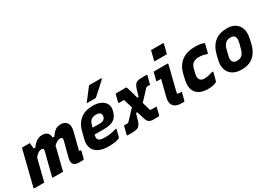

<svg xmlns="http://www.w3.org/2000/svg" viewBox="1 -1649 3478 2504"><g transform="rotate(-30 1740.0 -397.5)"><path d="M145 -540H264Q264 -540 265.5 -526Q267 -512 268.5 -492Q270 -472 271 -454H297Q327 -499 367 -525.5Q407 -552 455 -552Q502 -552 529 -527.5Q556 -503 558 -454H585Q610 -497 645.5 -524.5Q681 -552 733 -552Q792 -552 823.5 -511Q855 -470 832 -380Q826 -357 816 -318.5Q806 -280 794 -233.5Q782 -187 770 -138Q769 -132 771 -130Q774 -127 780 -127H798Q791 -98 783.5 -69Q776 -40 769 -11Q766 0 755 0H691Q648 0 626 -16Q604 -32 600 -58Q596 -84 603 -113Q620 -176 635 -236.5Q650 -297 663 -344Q671 -375 663 -385.5Q655 -396 637 -396Q615 -396 591.5 -384.5Q568 -373 538 -344Q527 -298 505 -211Q483 -124 452 0H301Q289 0 293 -11Q316 -102 338 -189Q360 -276 378 -344Q386 -375 379.5 -385.5Q373 -396 355 -396Q333 -396 307.5 -381.5Q282 -367 252 -330Q231 -248 210.5 -165Q190 -82 169 0H21Q9 0 13 -11Q39 -118 66 -225.5Q93 -333 120 -440Q126 -465 132.5 -490Q139 -515 145 -540Z M1216 -552Q1291 -552 1339.5 -526.5Q1388 -501 1407.5 -458.5Q1427 -416 1413 -366L1408 -348Q1388 -275 1337 -244.5Q1286 -214 1189 -214H1051L1049 -206Q1037 -162 1054 -141Q1065 -126 1089 -120Q1113 -114 1152 -114Q1200 -114 1239.5 -120.5Q1279 -127 1316 -139H1336Q1329 -112 1322.5 -84Q1316 -56 1308 -28Q1307 -23 1303 -19Q1291 -7 1247.5 2.5Q1204 12 1136 12Q1042 12 984 -18.5Q926 -49 906 -103Q886 -157 903 -225L933 -343Q957 -438 1028 -495Q1099 -552 1216 -552ZM1197 -431Q1151 -431 1123 -410Q1095 -389 1083 -341L1074 -304H1186Q1216 -304 1238 -317Q1260 -330 1267 -360Q1275 -393 1256 -412Q1237 -431 1197 -431ZM1309 -807H1490Q1496 -807 1497.5 -802Q1499 -797 1493 -792Q1447 -749 1404.5 -710.5Q1362 -672 1312 -627Q1304 -619 1293 -619H1165Q1201 -666 1237 -712.5Q1273 -759 1309 -807Z M1555 -540H1708Q1720 -540 1724 -528Q1735 -491 1748 -445Q1761 -399 1774 -352H1793Q1810 -413 1822 -450.5Q1834 -488 1847.5 -509Q1861 -530 1881.5 -538.5Q1902 -547 1935.5 -548.5Q1969 -550 2022 -550Q2037 -550 2033 -536Q2029 -517 2019.5 -481.5Q2010 -446 2002 -415H1963Q1954 -415 1948 -411.5Q1942 -408 1935 -401Q1921 -386 1884.5 -346.5Q1848 -307 1801 -258Q1811 -224 1819.5 -193.5Q1828 -163 1835 -140Q1839 -127 1855 -127H1934Q1933 -123 1929 -107.5Q1925 -92 1920.5 -73Q1916 -54 1912 -38.5Q1908 -23 1907 -18Q1903 0 1886 0H1813Q1772 0 1748.5 -16Q1725 -32 1711 -81Q1703 -108 1694.5 -135Q1686 -162 1678 -188H1660Q1643 -128 1631 -90Q1619 -52 1605 -31.5Q1591 -11 1569 -2Q1547 7 1512 8.5Q1477 10 1422 10Q1408 10 1411 -4Q1416 -24 1425.5 -59.5Q1435 -95 1442 -125H1490Q1506 -125 1518 -139Q1532 -153 1567.5 -191Q1603 -229 1650 -279Q1639 -313 1628.5 -346Q1618 -379 1608 -413H1534Q1523 -413 1526 -424Q1533 -452 1541 -484Q1549 -516 1555 -540Z M2127 -540H2336Q2347 -540 2344 -529Q2321 -437 2298 -344.5Q2275 -252 2252 -160Q2247 -142 2253 -136Q2259 -130 2275 -130H2315Q2308 -101 2300 -69Q2292 -37 2284 -8Q2282 0 2271 0H2243Q2177 0 2143 -22.5Q2109 -45 2100.5 -83Q2092 -121 2104 -167Q2119 -228 2134.5 -288.5Q2150 -349 2165 -410H2106Q2094 -410 2097 -421Q2105 -450 2112.5 -480.5Q2120 -511 2127 -540ZM2239 -800H2418Q2429 -800 2426 -789L2391 -650H2212Q2201 -650 2204 -661Z M2754 -552Q2810 -552 2847.5 -543.5Q2885 -535 2891 -527Q2893 -523 2892 -519Q2884 -485 2876 -454.5Q2868 -424 2860 -390H2840Q2790 -410 2728 -410Q2684 -410 2649.5 -389Q2615 -368 2600 -308L2586 -252Q2571 -195 2590 -162Q2608 -130 2658 -130Q2689 -130 2720 -137Q2751 -144 2782 -154H2802Q2794 -122 2785.5 -89.5Q2777 -57 2769 -25Q2768 -19 2763 -16Q2754 -9 2721.5 1.5Q2689 12 2633 12Q2512 12 2456.5 -54.5Q2401 -121 2431 -251L2447 -320Q2475 -434 2552 -493Q2629 -552 2754 -552Z M3236 -552Q3309 -552 3358.5 -520.5Q3408 -489 3427.5 -429.5Q3447 -370 3428 -285L3415 -225Q3389 -109 3320 -48.5Q3251 12 3138 12Q3060 12 3007 -20.5Q2954 -53 2934 -113.5Q2914 -174 2934 -256L2949 -316Q2978 -434 3049 -493Q3120 -552 3236 -552ZM3218 -425Q3170 -425 3140.5 -398Q3111 -371 3098 -320L3076 -231Q3060 -164 3087 -137Q3105 -118 3146 -118Q3193 -118 3220 -145.5Q3247 -173 3260 -222L3283 -308Q3301 -378 3272 -407Q3254 -425 3218 -425Z"/></g></svg>

Font: Recursive Sn Lnr St XBd
Style: Italic
Weight: 800
Italic angle: -15°
Version: Version 1.079;hotconv 1.0.112;makeotfexe 2.5.65598; ttfautoh